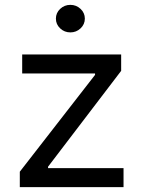

<svg xmlns="http://www.w3.org/2000/svg" viewBox="-20 -770 581 790"><path d="M61.5 0V-63.5L371.1 -461.9V-467.8H71.3V-545.9H478.5V-478.5L177.7 -84V-78.1H488.3V0ZM269.5 -636.7Q245.1 -636.7 227.5 -653.3Q210 -669.9 210 -693.4Q210 -716.8 227.5 -733.4Q245.1 -750 269.5 -750Q293.9 -750 311.5 -733.4Q329.1 -716.8 329.1 -693.4Q329.1 -669.9 311.5 -653.3Q293.9 -636.7 269.5 -636.7Z"/></svg>

Font: Inter V
Style: 
Weight: 400
Designer: Rasmus Andersson
Foundry: rsms
Version: Version 4.000;git-a3f224843